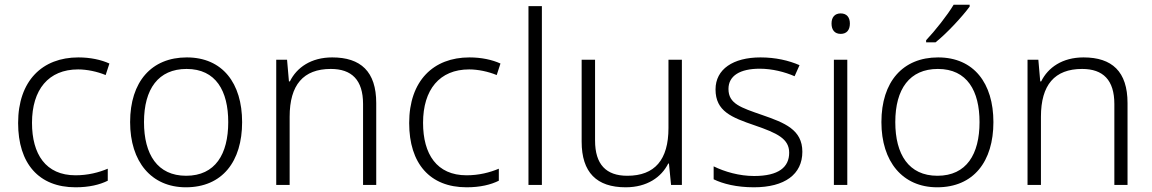

<svg xmlns="http://www.w3.org/2000/svg" viewBox="-20 -786 4895 816"><path d="M301 10C359 10 404 -1 438 -18V-69C400 -53 354 -41 301 -41C174 -41 116 -131 116 -264C116 -405 186 -491 312 -491C349 -491 393 -482 429 -467L445 -516C410 -532 364 -542 313 -542C160 -542 57 -443 57 -263C57 -91 145 10 301 10Z M1009 -267C1009 -432 926 -542 774 -542C624 -542 533 -439 533 -267C533 -99 623 10 770 10C925 10 1009 -100 1009 -267ZM592 -267C592 -408 653 -493 773 -493C898 -493 950 -399 950 -267C950 -131 895 -39 771 -39C649 -39 592 -130 592 -267Z M1392 -542C1302 -542 1241 -499 1212 -440H1208L1200 -532H1154V0H1211V-290C1211 -425 1269 -493 1386 -493C1475 -493 1523 -446 1523 -344V0H1579V-348C1579 -482 1513 -542 1392 -542Z M1963 10C2021 10 2066 -1 2100 -18V-69C2062 -53 2016 -41 1963 -41C1836 -41 1778 -131 1778 -264C1778 -405 1848 -491 1974 -491C2011 -491 2055 -482 2091 -467L2107 -516C2072 -532 2026 -542 1975 -542C1822 -542 1719 -443 1719 -263C1719 -91 1807 10 1963 10Z M2283 0V-760H2226V0Z M2878 -532H2821V-242C2821 -107 2763 -39 2646 -39C2556 -39 2509 -87 2509 -189V-532H2452V-184C2452 -53 2516 10 2639 10C2730 10 2791 -33 2820 -91H2823L2832 0H2878Z M3390 -141C3390 -235 3315 -264 3220 -297C3128 -329 3076 -345 3076 -408C3076 -464 3125 -494 3209 -494C3262 -494 3316 -480 3357 -462L3378 -509C3332 -529 3276 -542 3212 -542C3096 -542 3021 -492 3021 -406C3021 -313 3089 -287 3188 -253C3284 -220 3334 -196 3334 -137C3334 -76 3290 -38 3185 -38C3122 -38 3060 -56 3013 -79V-24C3052 -5 3110 10 3184 10C3315 10 3390 -45 3390 -141Z M3553 -729C3528 -729 3514 -713 3514 -686C3514 -658 3528 -642 3553 -642C3578 -642 3592 -658 3592 -686C3592 -713 3578 -729 3553 -729ZM3581 -532H3524V0H3581Z M4101 -758V-766H4033C4007 -722 3953 -654 3916 -615V-606H3956C4006 -646 4071 -717 4101 -758ZM4202 -267C4202 -432 4119 -542 3967 -542C3817 -542 3726 -439 3726 -267C3726 -99 3816 10 3963 10C4118 10 4202 -100 4202 -267ZM3785 -267C3785 -408 3846 -493 3966 -493C4091 -493 4143 -399 4143 -267C4143 -131 4088 -39 3964 -39C3842 -39 3785 -130 3785 -267Z M4585 -542C4495 -542 4434 -499 4405 -440H4401L4393 -532H4347V0H4404V-290C4404 -425 4462 -493 4579 -493C4668 -493 4716 -446 4716 -344V0H4772V-348C4772 -482 4706 -542 4585 -542Z"/></svg>

Font: Noto Sans Gurmukhi Light
Style: Regular
Weight: 300
Designer: Jelle Bosma - Monotype Design Team
Foundry: Monotype Imaging Inc.
Version: Version 2.004